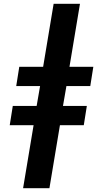

<svg xmlns="http://www.w3.org/2000/svg" viewBox="-20 -843 540 1006"><path d="M101 143 156 -187H31L47 -288H172L190 -392H65L81 -493H206L261 -823H399L344 -493H469L453 -392H328L310 -288H435L419 -187H294L239 143Z"/></svg>

Font: Iosevka SS18 Heavy
Style: Italic
Weight: 900
Italic angle: -9°
Monospace: yes
Designer: Belleve Invis
Foundry: Belleve Invis
Version: Version 25.1.1; ttfautohint (v1.8.4)